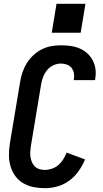

<svg xmlns="http://www.w3.org/2000/svg" viewBox="-20 -981 540 1009"><path d="M216 8Q185 8 155.5 2Q126 -4 101.5 -18.5Q77 -33 60 -56.5Q43 -80 35 -108Q27 -136 27 -166.5Q27 -197 32 -228L86 -552Q90 -577 98.5 -602Q107 -627 121 -649.5Q135 -672 155.5 -691Q176 -710 200 -722Q224 -734 249.5 -738.5Q275 -743 300 -743Q326 -743 351 -739.5Q376 -736 398.5 -726.5Q421 -717 439 -700.5Q457 -684 468 -662.5Q479 -641 482 -616Q485 -591 480 -565Q480 -564 480 -562.5Q480 -561 479 -560H368Q368 -560 368 -561Q368 -562 368 -562Q371 -579 368.5 -595Q366 -611 356.5 -623.5Q347 -636 332 -641.5Q317 -647 300 -647Q280 -647 260.5 -638Q241 -629 227.5 -612.5Q214 -596 206.5 -576Q199 -556 196 -537L142 -212Q140 -197 139 -182.5Q138 -168 140.5 -154Q143 -140 148.5 -127.5Q154 -115 164 -105.5Q174 -96 187.5 -92Q201 -88 216 -88Q234 -88 253 -94.5Q272 -101 287 -114Q302 -127 312.5 -144Q323 -161 330 -179L427 -143Q414 -112 393.5 -82.5Q373 -53 344.5 -32Q316 -11 282.5 -1.5Q249 8 216 8ZM404 -809H252L277 -961H429Z"/></svg>

Font: Iosevka SS04
Style: Bold Italic
Weight: 700
Italic angle: -9°
Monospace: yes
Designer: Belleve Invis
Foundry: Belleve Invis
Version: Version 19.0.0; ttfautohint (v1.8.4)